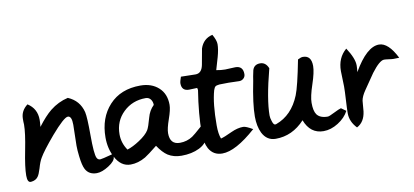

<svg xmlns="http://www.w3.org/2000/svg" viewBox="-71 -943 2707 1256"><g transform="rotate(-10 1282.5 -315.0)"><path d="M384 -461Q460 -429 480 -349Q488 -313 488 -195Q488 -69 501 -43Q508 -28 524 -28Q534 -28 605 -47Q613 -39 613 -29Q613 -2 567 27.5Q521 57 486 57Q434 57 412 16Q398 -10 391 -72Q386 -114 386 -143Q386 -166 387.5 -212.5Q389 -259 389 -282Q389 -340 363 -340Q337 -340 249 -238Q171 -146 148 -105Q134 -82 122 -39Q110 0 100 13Q85 35 53 38Q28 41 28 -7Q28 -63 50 -173Q72 -283 72 -339Q72 -345 71 -358Q71 -370 71 -377Q71 -430 117 -465Q178 -426 178 -352Q178 -333 175 -305Q224 -370 265 -403Q319 -446 384 -461Z M898 -52Q837 -3 814 11Q764 40 714 40Q649 40 612 -32Q582 -90 582 -162Q582 -293 658 -375.5Q734 -458 865 -458Q939 -458 985.5 -416Q1032 -374 1032 -301Q1032 -269 1011 -209.5Q990 -150 990 -119Q990 -44 1056 -44Q1103 -44 1141 -69Q1154 -77 1209 -126L1232 -99Q1235 -85 1235 -77Q1235 -16 1171 16Q1120 41 1052 41Q1000 41 962 17Q930 -4 898 -52ZM676 -167Q676 -109 710 -60Q748 -72 792 -101Q841 -133 859 -163Q870 -182 886 -241Q898 -287 930 -318Q930 -340 918 -355.5Q906 -371 885 -371Q797 -371 736.5 -313Q676 -255 676 -167Z M1232 -364Q1232 -367 1229 -378Q1173 -376 1175 -376Q1126 -376 1126 -426Q1126 -438 1137 -469Q1148 -469 1185 -468Q1215 -467 1234 -467Q1275 -467 1285.5 -520.5Q1296 -574 1305 -627Q1326 -689 1387 -703Q1410 -663 1410 -637Q1410 -603 1396 -553Q1373 -477 1372 -471Q1403 -465 1430 -465Q1441 -465 1464 -466.5Q1487 -468 1498 -468Q1549 -468 1549 -414Q1549 -397 1537 -385.5Q1525 -374 1508 -374Q1496 -374 1472.5 -375Q1449 -376 1437 -376Q1392 -376 1376 -375Q1356 -373 1349 -367.5Q1342 -362 1336 -344Q1312 -260 1312 -114Q1312 -58 1325 -25Q1347 -30 1400 -55Q1443 -75 1481 -75Q1499 -75 1543 -49Q1406 73 1317 73Q1258 73 1229 22Q1207 -19 1207 -83Q1207 -207 1232 -364Z M1871 -50Q1789 39 1678 39Q1619 39 1590 -18Q1568 -63 1568 -128Q1568 -212 1598 -360Q1601 -384 1611 -429Q1622 -465 1662 -465Q1699 -465 1716 -423Q1664 -224 1664 -118Q1664 -102 1671 -81Q1679 -54 1690 -54Q1694 -54 1697 -55Q1805 -94 1855 -218Q1877 -272 1911 -447Q1932 -458 1945 -458Q2001 -458 2001 -388Q2001 -347 1975 -270Q1949 -193 1949 -152Q1949 -98 1966 -74Q1987 -45 2038 -45Q2048 -45 2081 -62Q2119 -81 2132 -84L2164 -61Q2141 -17 2092.5 13.5Q2044 44 1995 44Q1907 44 1871 -50Z M2465 -348Q2435 -348 2380 -275Q2345 -224 2310 -173Q2285 -137 2280 -108Q2277 -73 2274 -38Q2265 32 2214 58Q2170 12 2170 -44Q2170 -73 2173.5 -131.5Q2177 -190 2177 -220Q2177 -237 2175.5 -271.5Q2174 -306 2174 -323Q2174 -411 2234 -462Q2282 -389 2282 -342Q2282 -326 2279 -298Q2367 -451 2449 -451Q2511 -451 2565 -343Q2527 -342 2527 -342Q2517 -342 2496.5 -345Q2476 -348 2465 -348Z"/></g></svg>

Font: Wortlaut AH
Style: SemiBold
Weight: 600
Designer: Andreas Höfeld
Foundry: Fontgrube AH
Version: Version 2.59